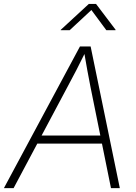

<svg xmlns="http://www.w3.org/2000/svg" viewBox="-45 -966 698 986"><path d="M-24.9 0 365.7 -727.5H420.4L570.3 0H524.9L419.4 -521Q412.1 -560.1 403.3 -605.7Q394.5 -651.4 385.3 -708H398.4Q370.6 -651.9 347.4 -606.4Q324.2 -561 302.2 -521L24.9 0ZM129.9 -228.5 136.7 -270H498L491.2 -228.5ZM313 -811H266.6L267.1 -813L411.1 -945.8H448.2L548.8 -813L548.3 -811H501L424.3 -914.6Z"/></svg>

Font: Inter 24pt ExtraLight
Style: Italic
Weight: 250
Italic angle: -9.3988°
Version: Version 4.001;git-66647c0bb